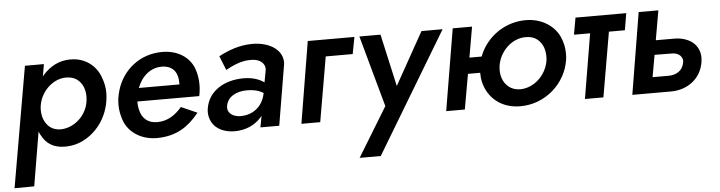

<svg xmlns="http://www.w3.org/2000/svg" viewBox="-48 -666 4041 1078"><g transform="rotate(-5 1972.0 -126.5)"><path d="M107 219 158 -85C161 -77 165 -70 169 -63C193 -16 235 12 298 12C341 12 380 2 417 -20C489 -62 541 -139 553 -230C555 -244 556 -257 556 -270C556 -299 550 -329 538 -360C515 -423 455 -473 373 -473C371 -473 370 -473 369 -473C308 -473 256 -445 217 -401C214 -398 212 -394 209 -391L221 -460H114L-4 220ZM441 -231C429 -148 356 -87 283 -87C282 -87 280 -87 279 -87C244 -88 217 -105 201 -131C184 -157 181 -185 181 -203C181 -212 181 -221 183 -230C196 -312 267 -374 337 -374C363 -374 384 -368 401 -355C434 -329 443 -290 443 -259C443 -250 442 -240 441 -231Z M966 -153C931 -112 887 -80 827 -80C774 -80 742 -109 731 -156C727 -171 725 -188 725 -205H1074C1077 -216 1078 -227 1079 -235C1081 -248 1081 -261 1081 -273C1081 -302 1076 -332 1065 -362C1042 -422 981 -470 888 -470C762 -470 665 -390 631 -279C626 -263 623 -247 620 -230C619 -218 618 -206 618 -195C618 -165 624 -135 635 -104C659 -41 724 8 816 9C929 9 998 -41 1056 -113ZM740 -280C746 -295 754 -310 763 -324C790 -363 830 -388 877 -388C878 -388 880 -388 881 -388C950 -386 969 -337 969 -291C969 -288 969 -284 969 -280Z M1238 -338C1273 -357 1322 -382 1374 -382C1377 -382 1381 -382 1384 -382C1434 -382 1459 -353 1459 -326C1459 -323 1459 -320 1458 -316L1446 -250C1437 -256 1428 -261 1418 -266C1393 -277 1364 -283 1331 -283C1221 -283 1132 -229 1116 -133C1115 -125 1114 -118 1114 -111C1114 -91 1119 -71 1129 -53C1149 -16 1196 9 1255 9C1318 9 1370 -15 1406 -56C1408 -59 1410 -62 1413 -65L1401 0H1507L1562 -328C1564 -337 1565 -345 1565 -353C1565 -379 1554 -410 1523 -434C1491 -458 1447 -471 1396 -471C1321 -471 1257 -445 1206 -418ZM1225 -136C1233 -187 1283 -214 1342 -214C1367 -214 1390 -211 1409 -204C1418 -201 1427 -196 1436 -191L1434 -183C1418 -112 1362 -73 1298 -73C1296 -73 1295 -73 1293 -73C1252 -74 1224 -96 1224 -127C1224 -130 1225 -133 1225 -136Z M1708 -460 1632 0H1738L1801 -365H1953L1971 -460Z M2468 -460H2349L2184 -165L2118 -460H1999L2110 -58L1941 219H2060Z M2525 -460 2448 0H2553L2588 -198H2657C2657 -196 2657 -195 2657 -193C2657 -163 2663 -135 2674 -110C2706 -37 2774 9 2866 9C3006 9 3124 -95 3144 -230C3146 -242 3146 -254 3146 -265C3146 -296 3140 -327 3126 -358C3098 -421 3029 -470 2937 -470C2844 -470 2760 -425 2708 -353C2693 -333 2682 -311 2673 -288H2604L2634 -460ZM2769 -230C2783 -310 2851 -375 2927 -375C2928 -375 2930 -375 2931 -375C2957 -375 2978 -368 2995 -354C3028 -326 3035 -287 3035 -258C3035 -249 3035 -240 3033 -230C3019 -152 2951 -86 2872 -86C2846 -87 2825 -94 2808 -108C2775 -135 2767 -174 2767 -203C2767 -212 2768 -221 2769 -230Z M3217 -460 3200 -365H3291L3230 0H3334L3397 -365H3487L3503 -460Z M3573 -460 3497 0H3715C3807 0 3886 -56 3900 -151C3901 -160 3902 -168 3902 -176C3902 -196 3897 -216 3886 -234C3865 -271 3816 -294 3760 -294C3758 -294 3757 -294 3755 -294H3655L3684 -460ZM3619 -89 3641 -213 3738 -212C3782 -212 3798 -185 3798 -165C3798 -161 3797 -157 3796 -152C3788 -112 3754 -89 3710 -89Z"/></g></svg>

Font: Jost Medium
Style: Italic
Weight: 500
Italic angle: -5°
Version: Version 3.710